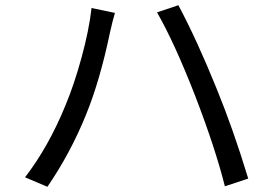

<svg xmlns="http://www.w3.org/2000/svg" viewBox="-20 -719 1040 730"><path d="M228.5 -317.4Q261.7 -396.5 290 -500Q318.4 -603.5 328.1 -688.5L417 -669.9Q408.2 -640.6 398.4 -596.7Q360.4 -414.1 307.6 -284.2Q248 -136.7 160.2 -8.8L75.2 -44.9Q164.1 -160.2 228.5 -317.4ZM721.7 -355.5Q643.6 -555.7 577.1 -671.9L658.2 -699.2Q729.5 -565.4 803.7 -381.8Q866.2 -229.5 923.8 -40L835 -10.7Q798.8 -155.3 721.7 -355.5Z"/></svg>

Font: GenEi Gothic M Regular
Style: Regular
Weight: 400
Designer: o_tamon (Modified); [Source Han Sans]
Ryoko NISHIZUKA  (kana & ideographs); Paul D. Hunt (Latin, Greek & Cyrillic); Wenl
Version: Version 1.1a;Original Version 1.004